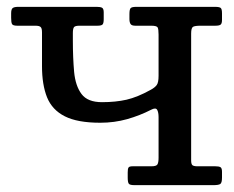

<svg xmlns="http://www.w3.org/2000/svg" viewBox="-20 -540 682 560"><path d="M442.5 -439V-319C442.5 -305.7 440.7 -296.6 437 -291.8C433.3 -286.9 427.5 -282.3 419.5 -278C393.8 -263.7 370.3 -254.1 349 -249.2C327.7 -244.4 303.8 -242 277.5 -242C249.5 -242 229.6 -249.9 217.8 -265.8C205.9 -281.6 198.8 -303.1 196.2 -330.2C193.8 -357.4 192.5 -388 192.5 -422V-443.5C192.5 -452.5 193.7 -458.3 196 -461C198.3 -463.7 203.7 -465 212 -465H264C271.7 -465 276.7 -466.2 279 -468.5C281.3 -470.8 282.5 -476 282.5 -484V-504C282.5 -511.3 280.8 -515.8 277.5 -517.5C274.2 -519.2 269.2 -520 262.5 -520H32.5C25.2 -520 20 -518.8 17 -516.5C14 -514.2 12.5 -509 12.5 -501V-488C12.5 -479.3 13.3 -473.3 15 -470C16.7 -466.7 21.7 -465 30 -465H83C90.7 -465 95.8 -463.8 98.5 -461.2C101.2 -458.8 102.5 -453.5 102.5 -445.5V-347C102.5 -311 107.4 -280.8 117.2 -256.2C127.1 -231.8 144.3 -213.2 169 -200.8C193.7 -188.2 228.2 -182 272.5 -182C299.8 -182 325.9 -185.5 350.8 -192.5C375.6 -199.5 399 -208.7 421 -220C430 -224.7 435.8 -224.5 438.5 -219.5C441.2 -214.5 442.5 -207.5 442.5 -198.5V-80C442.5 -70.7 441.4 -64.2 439.2 -60.5C437.1 -56.8 431.2 -55 421.5 -55H367C360.3 -55 356.2 -53.8 354.8 -51.2C353.2 -48.8 352.5 -44 352.5 -37V-22C352.5 -12.7 353.6 -6.7 355.8 -4C357.9 -1.3 363.5 0 372.5 0H602.5C612.2 0 618.8 -1.1 622.2 -3.2C625.8 -5.4 627.5 -11.7 627.5 -22V-39C627.5 -46.3 625.9 -50.8 622.8 -52.5C619.6 -54.2 614.7 -55 608 -55H556C548.7 -55 543.8 -56.1 541.2 -58.2C538.8 -60.4 537.5 -65 537.5 -72V-442C537.5 -453 539.3 -459.6 543 -461.8C546.7 -463.9 554 -465 565 -465H608C615.7 -465 620.8 -466.1 623.5 -468.2C626.2 -470.4 627.5 -475 627.5 -482V-501C627.5 -509.7 626.2 -515 623.5 -517C620.8 -519 615.5 -520 607.5 -520H377.5C368.8 -520 363.3 -518.8 361 -516.2C358.7 -513.8 357.5 -508 357.5 -499V-484.5C357.5 -478.2 358.6 -473.3 360.8 -470C362.9 -466.7 367.5 -465 374.5 -465H421C431.7 -465 437.9 -463.3 439.8 -460C441.6 -456.7 442.5 -449.7 442.5 -439Z"/></svg>

Font: Besley*
Style: Regular
Weight: 400
Designer: Owen Earl
Foundry: indestructible type*
Version: Version 3.000; ttfautohint (v1.8.3)